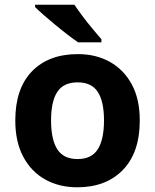

<svg xmlns="http://www.w3.org/2000/svg" viewBox="-20 -786 659 816"><path d="M574 -274Q574 -138 502.5 -64Q431 10 308 10Q232 10 172.5 -23Q113 -56 79 -119.5Q45 -183 45 -274Q45 -410 116 -483Q187 -556 311 -556Q388 -556 447 -523Q506 -490 540 -427.5Q574 -365 574 -274ZM197 -274Q197 -193 223.5 -151.5Q250 -110 310 -110Q369 -110 395.5 -151.5Q422 -193 422 -274Q422 -355 395.5 -395.5Q369 -436 310 -436Q250 -436 223.5 -395.5Q197 -355 197 -274ZM296 -766Q311 -744 331.5 -716.5Q352 -689 373.5 -663.5Q395 -638 411 -619V-606H312Q293 -619 267.5 -638.5Q242 -658 215.5 -680Q189 -702 166 -722Q143 -742 129 -756V-766Z"/></svg>

Font: Noto Sans Adlam
Style: Regular
Weight: 400
Designer: Mark Jamra, Neil Patel
Foundry: JamraPatel LLC
Version: Version 3.001